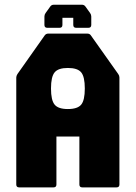

<svg xmlns="http://www.w3.org/2000/svg" viewBox="-20 -812 588 832"><path d="M63 0Q50.5 0 50.5 -12.5V-476Q50.5 -483 55.5 -491L174 -659Q179.5 -666.5 190 -666.5H357.5Q368.5 -666.5 373.5 -659L492.5 -491Q497.5 -484 497.5 -476V-12.5Q497.5 0 485 0H336.5Q324 0 324 -12.5V-220.5H224.5V-12.5Q224.5 0 212 0ZM274 -339.5Q316 -339.5 331.8 -358.5Q347.5 -377.5 347.5 -428.5Q347.5 -479.5 331.8 -498.5Q316 -517.5 274 -517.5Q232.5 -517.5 216.8 -498.5Q201 -479.5 201 -428.5Q201 -377.5 216.8 -358.5Q232.5 -339.5 274 -339.5ZM213 -791.5H335Q344.5 -791.5 350 -784L370.5 -755.5Q375.5 -748.5 375.5 -740.5V-704Q375.5 -691.5 363 -691.5H310Q297.5 -691.5 297.5 -704V-735H250.5V-704Q250.5 -691.5 238 -691.5H185Q172.5 -691.5 172.5 -704V-740.5Q172.5 -748.5 177.5 -755.5L198 -784Q203.5 -791.5 213 -791.5Z"/></svg>

Font: Jaro 24pt
Style: Regular
Weight: 400
Designer: Agyei Archer, Celine Hurka, Mirko Velimirović
Version: Version 1.000